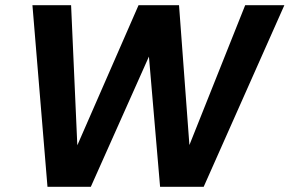

<svg xmlns="http://www.w3.org/2000/svg" viewBox="-20 -720 1116 740"><path d="M163 0 105 -700H254L278 -160L514 -700H670L710 -161L925 -700H1076L765 0H597L554 -502L330 0Z"/></svg>

Font: DM Sans 18pt ExtraBold
Style: Italic
Weight: 800
Italic angle: -10°
Designer: Colophon Foundry, Jonny Pinhorn
Foundry: Colophon Foundry
Version: Version 4.004;gftools[0.9.30]